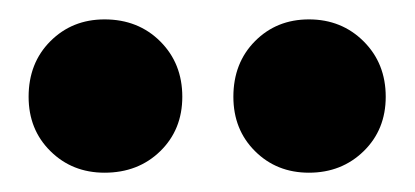

<svg xmlns="http://www.w3.org/2000/svg" viewBox="-20 -800 432 200"><path d="M9.8 -699.2Q9.8 -734.4 32.5 -757.1Q55.2 -779.8 88.9 -779.8Q124 -779.8 147 -756.8Q169.9 -733.9 169.9 -699.2Q169.9 -665 147 -642.6Q124 -620.1 88.9 -620.1Q55.2 -620.1 32.5 -642.6Q9.8 -665 9.8 -699.2ZM223.1 -699.2Q223.1 -734.4 245.6 -757.1Q268.1 -779.8 301.8 -779.8Q335.9 -779.8 358.9 -756.8Q381.8 -733.9 381.8 -699.2Q381.8 -665 358.9 -642.6Q335.9 -620.1 301.8 -620.1Q268.1 -620.1 245.6 -642.6Q223.1 -665 223.1 -699.2Z"/></svg>

Font: Poppins ExtraBold
Style: Regular
Weight: 800
Designer: Ninad Kale (Devanagari), Jonny Pinhorn (Latin)
Foundry: Indian Type Foundry
Version: 4.004